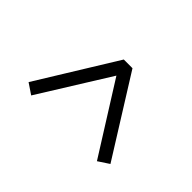

<svg xmlns="http://www.w3.org/2000/svg" viewBox="-62 -759 733 733"><g transform="rotate(45 304.5 -392.5)"><path d="M85 -248 281 -566H328L527 -248L483 -219L288 -529H321L128 -219Z"/></g></svg>

Font: Noto Serif JP ExtraLight ExtraBold
Style: Regular
Weight: 800
Version: Version 2.003-H1;hotconv 1.1.1;makeotfexe 2.6.0